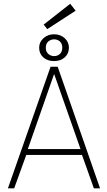

<svg xmlns="http://www.w3.org/2000/svg" viewBox="-20 -1022 583 1042"><path d="M254.5 -660H293L523 0H489.5L425 -181H122.5L57 0H23ZM131 -213H417L274.5 -618.5H273ZM273.5 -690.5Q237 -690.5 214.8 -710.8Q192.5 -731 192.5 -763Q192.5 -794 216.2 -815Q240 -836 273.5 -836Q307.5 -836 330.8 -815Q354 -794 354 -763Q354 -731 331.5 -710.8Q309 -690.5 273.5 -690.5ZM273.5 -717.5Q292.5 -717.5 305.2 -729.5Q318 -741.5 318 -763Q318 -785 305.2 -796.8Q292.5 -808.5 273.5 -808.5Q256 -808.5 242.2 -796.8Q228.5 -785 228.5 -763Q228.5 -741.5 242.2 -729.5Q256 -717.5 273.5 -717.5ZM236.5 -864 217 -888.5 361 -1001.5 390.5 -964Z"/></svg>

Font: League Spartan Thin Thin
Style: Regular
Weight: 250
Version: Version 2.002